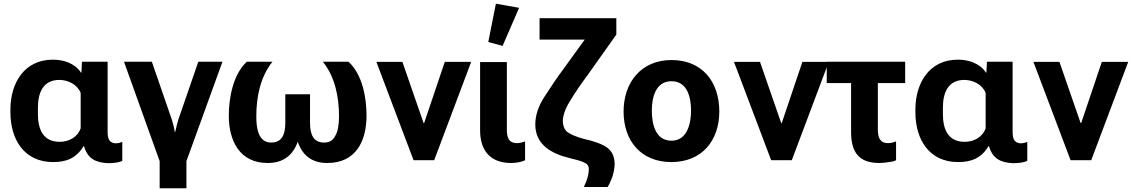

<svg xmlns="http://www.w3.org/2000/svg" viewBox="-20 -862 6090 1033"><path d="M266 10C339 10 391 -12 430 -76H432C451 -8 495 13 562 16C599 16 628 10 638 3V-99C628 -94 614 -91 604 -91C590 -91 580 -95 571 -104C563 -113 559 -129 559 -153V-530H421L418 -471H416C382 -522 323 -541 264 -541C110 -541 36 -414 36 -273V-258C36 -113 109 10 266 10ZM301 -99C210 -99 184 -169 184 -249V-283C184 -360 210 -432 299 -432C346 -432 396 -408 414 -362V-172C397 -123 350 -99 301 -99Z M839 151H983V5L1177 -530H1047L940 -220C933 -198 928 -176 923 -153H920C917 -176 911 -198 904 -220L797 -530H647L839 5Z M1420 15C1501 15 1554 -23 1582 -99C1609 -21 1663 15 1741 15C1894 15 1952 -102 1952 -240C1952 -337 1930 -461 1855 -530H1717C1783 -448 1804 -339 1804 -236C1804 -188 1797 -152 1783 -130C1771 -106 1751 -95 1724 -95C1670 -95 1648 -133 1648 -200V-355H1515V-200C1515 -133 1493 -95 1439 -95C1366 -95 1359 -181 1359 -236C1359 -339 1380 -448 1446 -530H1308C1234 -462 1211 -335 1211 -240C1211 -105 1269 15 1420 15Z M2373 -529 2262 -200H2259L2145 -529H2005L2205 0H2316L2515 -529Z M2730 15C2760 15 2791 8 2805 0V-101C2791 -96 2776 -92 2761 -92C2715 -92 2707 -126 2707 -165V-528H2563V-161C2563 -52 2618 15 2730 15ZM2684 -615 2773 -820 2648 -842 2607 -636Z M3121 144H3249C3258 131 3266 112 3275 89C3282 65 3286 43 3287 23C3287 -63 3230 -84 3157 -106L3124 -114C3078 -126 3048 -140 3032 -152C3016 -166 3009 -185 3008 -208C3008 -240 3021 -277 3046 -317C3071 -359 3104 -408 3145 -463L3296 -676V-764H2883V-649H3126L3019 -501C2977 -445 2941 -391 2909 -341C2876 -290 2860 -241 2860 -192C2860 -83 2948 -35 3043 -12L3070 -5C3096 1 3115 8 3128 15C3141 21 3148 32 3148 47C3148 81 3136 114 3121 144Z M3592 10C3755 10 3850 -104 3850 -262C3850 -421 3759 -539 3593 -539C3430 -539 3335 -419 3335 -262C3335 -104 3429 10 3592 10ZM3593 -105C3505 -105 3487 -197 3487 -267C3487 -337 3507 -425 3593 -425C3679 -425 3698 -336 3698 -267C3698 -199 3678 -105 3593 -105Z M4297 -529 4186 -200H4183L4069 -529H3929L4129 0H4240L4439 -529Z M4428 -415H4559V-153C4559 -46 4598 15 4711 15C4727 15 4744 13 4762 10C4781 8 4794 4 4801 0V-101C4787 -96 4773 -92 4758 -92C4712 -92 4703 -126 4703 -165V-415H4850V-530H4428Z M5135 10C5208 10 5260 -12 5299 -76H5301C5320 -8 5364 13 5431 16C5468 16 5497 10 5507 3V-99C5497 -94 5483 -91 5473 -91C5459 -91 5449 -95 5440 -104C5432 -113 5428 -129 5428 -153V-530H5290L5287 -471H5285C5251 -522 5192 -541 5133 -541C4979 -541 4905 -414 4905 -273V-258C4905 -113 4978 10 5135 10ZM5170 -99C5079 -99 5053 -169 5053 -249V-283C5053 -360 5079 -432 5168 -432C5215 -432 5265 -408 5283 -362V-172C5266 -123 5219 -99 5170 -99Z M5908 -529 5797 -200H5794L5680 -529H5540L5740 0H5851L6050 -529Z"/></svg>

Font: Cheyenne Sans
Style: Bold
Weight: 700
Designer: The Public Sans project authors (U.S. Web Design System), Libre Franklin designed by Pablo Impallari and Rodrigo Fuenzal
Foundry: The Cheyenne Sans Project Authors
Version: Version 2.007